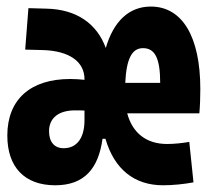

<svg xmlns="http://www.w3.org/2000/svg" viewBox="-20 -547 626 577"><path d="M146 9.8C233.9 9.8 275.9 -41 288.1 -129.9H296.9C323.7 -38.1 383.8 9.8 470.2 9.8C499.5 9.8 533.2 6.3 561.5 1L548.8 -120.6C527.3 -116.7 502.4 -114.3 481.9 -114.3C419.9 -114.3 377.9 -147.5 362.3 -206.5H579.1C581.1 -228 582 -254.9 582 -279.3C582 -437 527.8 -527.3 433.1 -527.3C368.2 -527.3 321.3 -483.4 297.9 -402.8C271 -476.6 209.5 -519 119.6 -521L65.4 -522.5L55.7 -397.9L109.9 -396.5C188 -394 233.9 -361.8 233.9 -309.1V-307.1C220.2 -308.6 206.1 -309.6 190.9 -309.6C70.8 -309.6 2 -247.6 2 -139.6C2 -44.4 54.2 9.8 146 9.8ZM233.9 -185.5C233.9 -132.3 210.9 -101.6 171.4 -101.6C143.6 -101.6 127.4 -120.1 127.4 -152.8C127.4 -191.9 155.8 -215.3 205.1 -215.3C215.3 -215.3 225.1 -215.3 233.9 -214.8ZM356.4 -297.9C359.9 -370.6 376.5 -402.3 409.7 -402.3C445.8 -402.3 461.4 -371.6 461.4 -297.9Z"/></svg>

Font: Cascadia Mono NF
Style: Bold
Weight: 700
Monospace: yes
Designer: Aaron Bell
Foundry: Saja Typeworks
Version: Version 2404.023